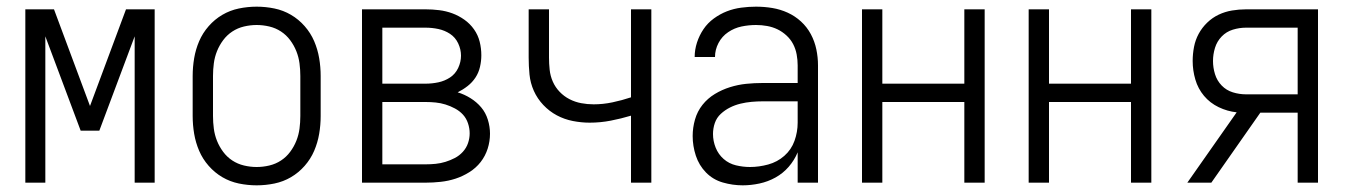

<svg xmlns="http://www.w3.org/2000/svg" viewBox="-20 -548 4040 576"><path d="M56 0V-520H142L250 -230L358 -520H444V0H384V-439L278 -156H222L116 -439V0Z M750 8Q723 8 696.5 2.5Q670 -3 647 -16.5Q624 -30 606 -50.5Q588 -71 577.5 -95.5Q567 -120 562.5 -146.5Q558 -173 558 -200V-320Q558 -347 562.5 -373.5Q567 -400 577.5 -424.5Q588 -449 606 -469.5Q624 -490 647 -503.5Q670 -517 696.5 -522.5Q723 -528 750 -528Q777 -528 803.5 -522.5Q830 -517 853 -503.5Q876 -490 894 -469.5Q912 -449 922.5 -424.5Q933 -400 937.5 -373.5Q942 -347 942 -320V-200Q942 -173 937.5 -146.5Q933 -120 922.5 -95.5Q912 -71 894 -50.5Q876 -30 853 -16.5Q830 -3 803.5 2.5Q777 8 750 8ZM750 -47Q769 -47 788 -51.5Q807 -56 823 -66.5Q839 -77 850.5 -92.5Q862 -108 869 -125.5Q876 -143 878.5 -162Q881 -181 881 -200V-320Q881 -339 878.5 -358Q876 -377 869 -394.5Q862 -412 850.5 -427.5Q839 -443 823 -453.5Q807 -464 788 -468.5Q769 -473 750 -473Q731 -473 712 -468.5Q693 -464 677 -453.5Q661 -443 649.5 -427.5Q638 -412 631 -394.5Q624 -377 621.5 -358Q619 -339 619 -320V-200Q619 -181 621.5 -162Q624 -143 631 -125.5Q638 -108 649.5 -92.5Q661 -77 677 -66.5Q693 -56 712 -51.5Q731 -47 750 -47Z M1066 0V-520H1257Q1277 -520 1297.5 -517.5Q1318 -515 1337 -508Q1356 -501 1373 -489Q1390 -477 1402 -460Q1414 -443 1419 -423Q1424 -403 1424 -382Q1424 -365 1420 -347.5Q1416 -330 1406.5 -315.5Q1397 -301 1383 -290Q1369 -279 1353 -271Q1373 -265 1391.5 -253.5Q1410 -242 1423.5 -226Q1437 -210 1443.5 -189Q1450 -168 1450 -147Q1450 -124 1443 -102Q1436 -80 1422 -62Q1408 -44 1388 -31.5Q1368 -19 1346.5 -12Q1325 -5 1302 -2.5Q1279 0 1257 0ZM1257 -297Q1276 -297 1295 -301Q1314 -305 1330 -315.5Q1346 -326 1354.5 -344Q1363 -362 1363 -381Q1363 -400 1354.5 -418Q1346 -436 1330 -446.5Q1314 -457 1295 -461Q1276 -465 1257 -465H1127V-297ZM1127 -55H1257Q1272 -55 1287 -56.5Q1302 -58 1316.5 -62.5Q1331 -67 1344.5 -74Q1358 -81 1368.5 -92.5Q1379 -104 1384 -118.5Q1389 -133 1389 -148Q1389 -163 1384 -178Q1379 -193 1369 -204Q1359 -215 1345 -222.5Q1331 -230 1316.5 -234.5Q1302 -239 1287 -240.5Q1272 -242 1257 -242H1127Z M1873 0V-201Q1843 -192 1812 -186Q1781 -180 1749 -180Q1724 -180 1698.5 -185Q1673 -190 1650.5 -202Q1628 -214 1610 -233Q1592 -252 1581.5 -275.5Q1571 -299 1568.5 -324.5Q1566 -350 1566 -375V-520H1627V-375Q1627 -357 1629 -338.5Q1631 -320 1638.5 -303Q1646 -286 1659 -272.5Q1672 -259 1688.5 -250.5Q1705 -242 1723.5 -238.5Q1742 -235 1761 -235Q1789 -235 1817.5 -241Q1846 -247 1873 -256V-520H1934V0Z M2208 8Q2178 8 2148.5 -0.5Q2119 -9 2098 -30.5Q2077 -52 2067.5 -81Q2058 -110 2058 -140Q2058 -165 2065 -189.5Q2072 -214 2087.5 -233.5Q2103 -253 2124.5 -266Q2146 -279 2170 -286.5Q2194 -294 2218.5 -296.5Q2243 -299 2268 -299H2373V-352Q2373 -368 2370 -384.5Q2367 -401 2359.5 -415.5Q2352 -430 2339.5 -441.5Q2327 -453 2312.5 -460Q2298 -467 2281.5 -470Q2265 -473 2248 -473Q2226 -473 2204.5 -468.5Q2183 -464 2164.5 -451.5Q2146 -439 2135.5 -419Q2125 -399 2125 -377H2064Q2064 -399 2071 -420.5Q2078 -442 2090.5 -460.5Q2103 -479 2121.5 -492.5Q2140 -506 2160.5 -514Q2181 -522 2203.5 -525Q2226 -528 2248 -528Q2273 -528 2297 -524Q2321 -520 2343 -510Q2365 -500 2383 -483.5Q2401 -467 2412.5 -445.5Q2424 -424 2429 -400Q2434 -376 2434 -352V0H2373V-91Q2363 -67 2346 -47.5Q2329 -28 2306.5 -15.5Q2284 -3 2258.5 2.5Q2233 8 2208 8ZM2230 -47Q2257 -47 2284.5 -54.5Q2312 -62 2333 -80.5Q2354 -99 2363.5 -125.5Q2373 -152 2373 -180V-244H2268Q2252 -244 2235 -242.5Q2218 -241 2201.5 -237Q2185 -233 2170 -225.5Q2155 -218 2142.5 -206.5Q2130 -195 2124.5 -179Q2119 -163 2119 -146Q2119 -125 2127 -105Q2135 -85 2151 -71Q2167 -57 2188 -52Q2209 -47 2230 -47Z M2566 0V-520H2627V-297H2873V-520H2934V0H2873V-242H2627V0Z M3066 0V-520H3127V-297H3373V-520H3434V0H3373V-242H3127V0Z M3542 0 3690 -211Q3662 -214 3636 -226.5Q3610 -239 3592 -260.5Q3574 -282 3566 -309.5Q3558 -337 3558 -365Q3558 -386 3562 -407Q3566 -428 3576 -446.5Q3586 -465 3601.5 -480Q3617 -495 3636 -504Q3655 -513 3676 -516.5Q3697 -520 3718 -520H3934V0H3873V-210H3761L3614 0ZM3718 -265H3873V-465H3718Q3698 -465 3678.5 -459Q3659 -453 3645 -438.5Q3631 -424 3625 -404.5Q3619 -385 3619 -365Q3619 -345 3625 -325.5Q3631 -306 3645 -291.5Q3659 -277 3678.5 -271Q3698 -265 3718 -265Z"/></svg>

Font: Iosevka Curly Light
Style: Regular
Weight: 300
Monospace: yes
Designer: Belleve Invis
Foundry: Belleve Invis
Version: Version 22.1.2; ttfautohint (v1.8.4)